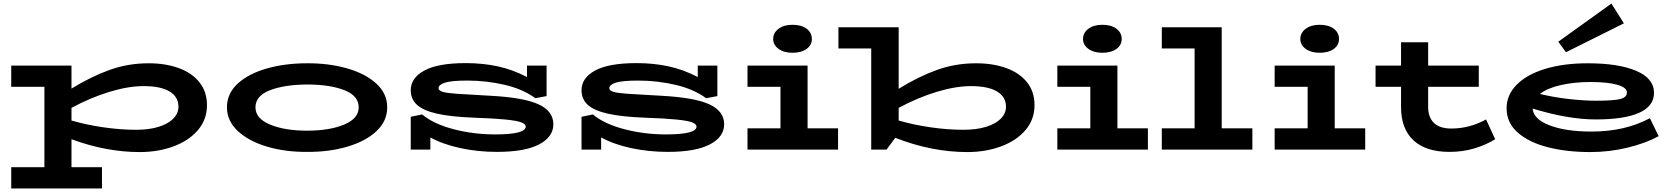

<svg xmlns="http://www.w3.org/2000/svg" viewBox="-20 -839 9381 1077"><path d="M1141 -249Q1141 -169 1090.5 -109.5Q1040 -50 953.5 -18Q867 14 764 14Q576 14 381 -58V99H552V218H43V99H229V-352H43V-471H381V-342Q490 -409 594 -446.5Q698 -484 814 -484Q909 -484 983 -457Q1057 -430 1099 -377Q1141 -324 1141 -249ZM981 -240Q981 -296 931 -326Q881 -356 786 -356Q700 -356 594.5 -324Q489 -292 381 -234V-163Q463 -139 559 -125Q655 -111 744 -111Q816 -111 869.5 -127.5Q923 -144 952 -173.5Q981 -203 981 -240Z M1253 -237Q1253 -315 1314 -370.5Q1375 -426 1477 -455Q1579 -484 1702 -484Q1822 -485 1925 -456Q2028 -427 2090 -371Q2152 -315 2152 -237Q2152 -160 2092 -103.5Q2032 -47 1929 -16.5Q1826 14 1702 13Q1581 14 1478 -16.5Q1375 -47 1314 -104Q1253 -161 1253 -237ZM1992 -237Q1992 -302 1911 -333.5Q1830 -365 1702 -365Q1574 -364 1493.5 -332.5Q1413 -301 1413 -237Q1413 -174 1495.5 -140Q1578 -106 1702 -106Q1828 -106 1910 -140Q1992 -174 1992 -237Z M3084 -142Q3084 -71 3004 -29Q2924 13 2767 13Q2662 13 2563.5 -8Q2465 -29 2394 -68V0H2284V-184L2348 -197Q2411 -144 2523.5 -114.5Q2636 -85 2757 -85Q2929 -85 2929 -129Q2929 -143 2904.5 -152.5Q2880 -162 2816.5 -168.5Q2753 -175 2636 -179Q2508 -184 2431 -201.5Q2354 -219 2319 -251Q2284 -283 2284 -333Q2284 -402 2360.5 -443.5Q2437 -485 2593 -485Q2688 -485 2771.5 -467Q2855 -449 2936 -407V-471H3046V-300L2983 -288Q2914 -339 2811.5 -363Q2709 -387 2603 -387Q2513 -387 2476.5 -375.5Q2440 -364 2440 -344Q2440 -331 2462.5 -324Q2485 -317 2541 -313Q2597 -309 2729 -302Q2919 -292 3001.5 -253.5Q3084 -215 3084 -142Z M4042 -142Q4042 -71 3962 -29Q3882 13 3725 13Q3620 13 3521.5 -8Q3423 -29 3352 -68V0H3242V-184L3306 -197Q3369 -144 3481.5 -114.5Q3594 -85 3715 -85Q3887 -85 3887 -129Q3887 -143 3862.5 -152.5Q3838 -162 3774.5 -168.5Q3711 -175 3594 -179Q3466 -184 3389 -201.5Q3312 -219 3277 -251Q3242 -283 3242 -333Q3242 -402 3318.5 -443.5Q3395 -485 3551 -485Q3646 -485 3729.5 -467Q3813 -449 3894 -407V-471H4004V-300L3941 -288Q3872 -339 3769.5 -363Q3667 -387 3561 -387Q3471 -387 3434.5 -375.5Q3398 -364 3398 -344Q3398 -331 3420.5 -324Q3443 -317 3499 -313Q3555 -309 3687 -302Q3877 -292 3959.5 -253.5Q4042 -215 4042 -142Z M4317 -620Q4317 -655 4347 -677.5Q4377 -700 4425 -700Q4475 -700 4504.5 -678Q4534 -656 4534 -620Q4534 -586 4504.5 -564.5Q4475 -543 4425 -543Q4377 -543 4347 -565Q4317 -587 4317 -620ZM4681 -119V0H4173V-119H4358V-352H4173V-471H4510V-119Z M5783 -249Q5783 -169 5732.5 -109.5Q5682 -50 5595.5 -18Q5509 14 5406 14Q5206 14 5002 -66L4953 0H4867V-567H4683V-686H5021V-341Q5131 -409 5235 -446.5Q5339 -484 5455 -484Q5551 -484 5625 -457Q5699 -430 5741 -377.5Q5783 -325 5783 -249ZM5623 -240Q5623 -296 5572.5 -326Q5522 -356 5427 -356Q5341 -356 5235 -324Q5129 -292 5021 -234V-163Q5103 -139 5199 -125Q5295 -111 5384 -111Q5457 -111 5511 -127.5Q5565 -144 5594 -173.5Q5623 -203 5623 -240Z M6055 -620Q6055 -655 6085 -677.5Q6115 -700 6163 -700Q6213 -700 6242.5 -678Q6272 -656 6272 -620Q6272 -586 6242.5 -564.5Q6213 -543 6163 -543Q6115 -543 6085 -565Q6055 -587 6055 -620ZM6419 -119V0H5911V-119H6096V-352H5911V-471H6248V-119Z M7005 -119V0H6497V-119H6681V-567H6497V-686H6833V-119Z M7274 -620Q7274 -655 7304 -677.5Q7334 -700 7382 -700Q7432 -700 7461.5 -678Q7491 -656 7491 -620Q7491 -586 7461.5 -564.5Q7432 -543 7382 -543Q7334 -543 7304 -565Q7274 -587 7274 -620ZM7638 -119V0H7130V-119H7315V-352H7130V-471H7467V-119Z M8367 -58Q8315 -26 8250 -6.5Q8185 13 8111 13Q7978 13 7908.5 -52Q7839 -117 7839 -238V-352H7696V-471H7839V-602H7991V-471H8275V-352H7991V-240Q7991 -181 8023.5 -149.5Q8056 -118 8121 -118Q8223 -118 8316 -169Z M9284 -75Q9212 -36 9110.5 -11Q9009 14 8900 14Q8769 14 8663 -13Q8557 -40 8494 -95Q8431 -150 8431 -232Q8431 -306 8487.5 -363.5Q8544 -421 8647 -452.5Q8750 -484 8886 -484Q9059 -484 9158.5 -441.5Q9258 -399 9258 -318Q9258 -244 9175 -206.5Q9092 -169 8931 -169Q8777 -169 8577 -230Q8582 -170 8673 -135.5Q8764 -101 8907 -101Q9095 -101 9235 -176ZM8618 -312Q8696 -293 8781 -283.5Q8866 -274 8934 -274Q9030 -274 9068 -283.5Q9106 -293 9106 -320Q9106 -348 9052 -363.5Q8998 -379 8901 -379Q8812 -379 8736 -362Q8660 -345 8618 -312ZM8764 -546 9089 -708 9019 -819 8721 -605Z"/></svg>

Font: BioRhyme Expanded ExtraBold
Style: Regular
Weight: 800
Width: 7
Designer: Aoife Mooney
Foundry: Aoife Mooney Type
Version: Version 1.001